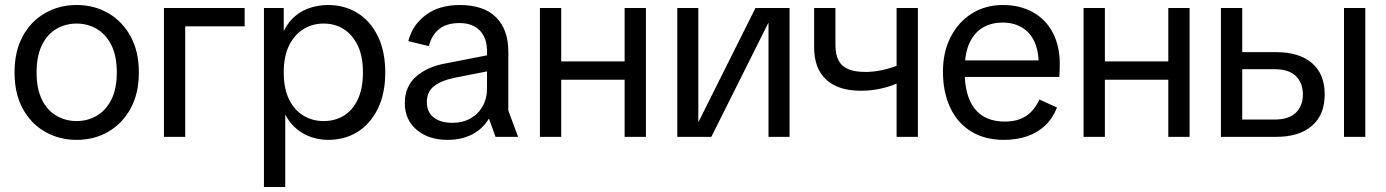

<svg xmlns="http://www.w3.org/2000/svg" viewBox="-20 -546 5529 766"><path d="M286 12Q216 12 159.5 -20.5Q103 -53 70.5 -113Q38 -173 38 -257Q38 -341 70.5 -401Q103 -461 159.5 -493.5Q216 -526 286 -526Q356 -526 412 -493.5Q468 -461 501 -401Q534 -341 534 -257Q534 -173 501 -113Q468 -53 412 -20.5Q356 12 286 12ZM286 -63Q329 -63 365.5 -84Q402 -105 424 -148Q446 -191 446 -257Q446 -323 424 -366.5Q402 -410 365.5 -431Q329 -452 286 -452Q242 -452 205.5 -431Q169 -410 147.5 -366.5Q126 -323 126 -257Q126 -191 147.5 -148Q169 -105 205.5 -84Q242 -63 286 -63Z M634 0V-514H719V0ZM659 -441V-514H956V-441Z M1033 200V-514H1112V-424H1113Q1131 -460 1159 -483Q1187 -506 1221 -516Q1255 -526 1289 -526Q1354 -526 1405.5 -494.5Q1457 -463 1487 -402.5Q1517 -342 1517 -257Q1517 -172 1487 -111.5Q1457 -51 1406 -19.5Q1355 12 1289 12Q1257 12 1225 2Q1193 -8 1165.5 -30Q1138 -52 1119 -87H1118V200ZM1271 -63Q1316 -63 1351 -84Q1386 -105 1407 -148.5Q1428 -192 1428 -257Q1428 -322 1407 -365Q1386 -408 1351 -430Q1316 -452 1271 -452Q1227 -452 1191 -430Q1155 -408 1133.5 -365Q1112 -322 1112 -257Q1112 -192 1133.5 -149Q1155 -106 1191 -84.5Q1227 -63 1271 -63Z M1765 12Q1690 12 1642.5 -28Q1595 -68 1595 -135Q1595 -201 1640 -240.5Q1685 -280 1758 -293L1968 -334V-270L1795 -236Q1741 -225 1712 -202.5Q1683 -180 1683 -139Q1683 -99 1710 -77.5Q1737 -56 1785 -56Q1826 -56 1857 -73.5Q1888 -91 1905.5 -122Q1923 -153 1923 -194V-342Q1923 -394 1894.5 -424Q1866 -454 1813 -454Q1762 -454 1732 -430Q1702 -406 1691 -362L1609 -382Q1625 -446 1678.5 -486Q1732 -526 1814 -526Q1910 -526 1959 -477Q2008 -428 2008 -340V-105L2047 0H1957L1931 -72H1930Q1906 -32 1864 -10Q1822 12 1765 12Z M2472 0V-514H2557V0ZM2134 0V-514H2219V0ZM2185 -228V-301H2505V-228Z M2682 0V-514H2766V-60H2767L2994 -514H3130V0H3046V-454H3045L2818 0Z M3414 -184Q3324 -184 3276 -228.5Q3228 -273 3228 -357V-514H3313V-366Q3313 -329 3325.5 -305Q3338 -281 3364.5 -270Q3391 -259 3433 -259Q3465 -259 3500 -266.5Q3535 -274 3563 -286V-215Q3529 -200 3492 -192Q3455 -184 3414 -184ZM3557 0V-514H3642V0Z M3985 12Q3909 12 3854.5 -21.5Q3800 -55 3771 -116.5Q3742 -178 3742 -260Q3742 -339 3773 -399Q3804 -459 3858 -492.5Q3912 -526 3981 -526Q4049 -526 4100.5 -497.5Q4152 -469 4180 -416Q4208 -363 4208 -290Q4208 -275 4207.5 -261Q4207 -247 4206 -239H3791V-305H4155L4124 -288Q4124 -342 4107 -379.5Q4090 -417 4057 -436.5Q4024 -456 3979 -456Q3937 -456 3903 -437Q3869 -418 3849 -377Q3829 -336 3829 -271V-256Q3829 -163 3869 -112Q3909 -61 3989 -61Q4039 -61 4072.5 -82.5Q4106 -104 4127 -149L4197 -117Q4180 -74 4150 -45.5Q4120 -17 4078.5 -2.5Q4037 12 3985 12Z M4641 0V-514H4726V0ZM4303 0V-514H4388V0ZM4354 -228V-301H4674V-228Z M4851 0V-514H4936V-338H5072Q5163 -338 5214 -294.5Q5265 -251 5265 -169Q5265 -88 5214 -44Q5163 0 5072 0ZM4936 -69H5064Q5122 -69 5150 -96.5Q5178 -124 5178 -169Q5178 -215 5150 -242.5Q5122 -270 5064 -270H4936ZM5342 0V-514H5427V0Z"/></svg>

Font: TikTok Sans 24pt
Style: Regular
Weight: 400
Version: Version 4.000